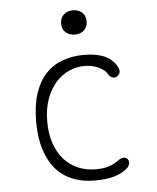

<svg xmlns="http://www.w3.org/2000/svg" viewBox="-54 -811 709 868"><g transform="rotate(-5 300.0 -377.5)"><path d="M100 -278Q100 -353 118 -406.5Q136 -460 168 -494Q200 -528 244.5 -544Q289 -560 341 -560Q373 -560 397.5 -555Q422 -550 439 -541.5Q456 -533 467.5 -522Q479 -511 486 -500Q500 -477 494.5 -465Q489 -453 479 -448Q469 -444 459 -448Q449 -452 441 -466Q429 -485 401 -497.5Q373 -510 339 -510Q305 -510 271 -495.5Q237 -481 210 -451.5Q183 -422 166.5 -377.5Q150 -333 150 -273Q150 -219 164.5 -176Q179 -133 205 -103Q231 -73 268 -56.5Q305 -40 351 -40Q386 -40 411 -48.5Q436 -57 454 -71Q465 -79 476.5 -81Q488 -83 496 -75Q500 -71 501.5 -65.5Q503 -60 502.5 -54.5Q502 -49 499 -43.5Q496 -38 491 -33Q479 -22 464 -14Q449 -6 431 -0.5Q413 5 390.5 7.5Q368 10 339 10Q287 10 243 -7Q199 -24 167.5 -59Q136 -94 118 -148.5Q100 -203 100 -278ZM309 -655Q283 -655 267 -670Q251 -685 251 -710Q251 -735 267 -750Q283 -765 309 -765Q335 -765 351 -750Q367 -735 367 -710Q367 -685 351 -670Q335 -655 309 -655Z"/></g></svg>

Font: Maple Mono Thin
Style: Regular
Weight: 250
Monospace: yes
Designer: subframe7536
Version: Version 7.000